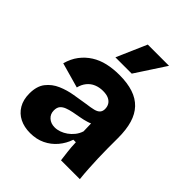

<svg xmlns="http://www.w3.org/2000/svg" viewBox="-217 -886 1023 1023"><g transform="rotate(45 295.0 -374.5)"><path d="M186 14Q141 14 107 -3Q73 -20 53.5 -53Q34 -86 34 -133Q34 -188 59.5 -220.5Q85 -253 124.5 -270Q164 -287 207 -294Q250 -301 287 -307Q319 -311 339 -316Q359 -321 368.5 -331.5Q378 -342 378 -359Q378 -377 370 -390.5Q362 -404 345.5 -412Q329 -420 302 -420Q275 -420 252 -410.5Q229 -401 213 -381.5Q197 -362 190 -334L48 -374Q60 -418 84 -449.5Q108 -481 141 -502Q174 -523 215 -532.5Q256 -542 304 -542Q364 -542 408 -527.5Q452 -513 480.5 -483Q509 -453 522.5 -407.5Q536 -362 536 -299V-217Q536 -181 537.5 -145Q539 -109 541 -73Q543 -37 547 0H405Q402 -24 398 -56.5Q394 -89 393 -124H374Q361 -85 334.5 -53.5Q308 -22 270.5 -4Q233 14 186 14ZM257 -100Q275 -100 293.5 -106.5Q312 -113 329 -125Q346 -137 360 -154.5Q374 -172 381 -194L379 -268L401 -264Q383 -252 360.5 -245Q338 -238 314.5 -234Q291 -230 268.5 -225.5Q246 -221 228 -214Q210 -207 200 -195Q190 -183 190 -161Q190 -134 209 -117Q228 -100 257 -100ZM345 -593H222L296 -763H456Z"/></g></svg>

Font: Bricolage Grotesque 48pt Condensed ExtraBold ExtraBold
Style: Regular
Weight: 800
Version: Version 1.000;gftools[0.9.30]